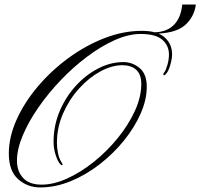

<svg xmlns="http://www.w3.org/2000/svg" viewBox="-20 -819 877 840"><path d="M156.2 1Q99.6 1 59.1 -35.4Q18.6 -71.8 18.6 -147Q18.6 -219.7 52.7 -295.7Q86.9 -371.6 145.8 -440.9Q204.6 -510.3 279.5 -565.2Q354.5 -620.1 437 -652.1Q519.5 -684.1 600.6 -684.1Q668.9 -684.1 700.9 -655Q732.9 -626 732.9 -581.1Q732.9 -563 725.8 -537.8Q718.8 -512.7 710.9 -501.5Q701.7 -489.7 698.2 -489.7Q694.3 -489.7 694.3 -494.6Q694.3 -496.6 699.2 -503.4Q705.6 -511.2 712.4 -534.9Q719.2 -558.6 719.2 -580.1Q719.2 -620.1 689.9 -645.3Q660.6 -670.4 595.2 -670.4Q542.5 -670.4 482.2 -643.6Q421.9 -616.7 361.1 -571Q300.3 -525.4 245.4 -467.8Q190.4 -410.2 147.2 -347.7Q104 -285.2 79.1 -225.3Q54.2 -165.5 54.2 -115.7Q54.2 -69.8 81.1 -40.5Q107.9 -11.2 162.1 -11.2Q214.8 -11.2 274.4 -38.3Q334 -65.4 391.4 -111.6Q448.7 -157.7 495.4 -215.1Q542 -272.5 570.1 -333.7Q598.1 -395 598.1 -451.7Q598.1 -493.7 575.9 -513.7Q553.7 -533.7 515.1 -533.7Q468.8 -533.7 418.7 -506.3Q368.7 -479 325.7 -431.4Q282.7 -383.8 255.9 -322.5Q229 -261.2 229 -193.4Q229 -174.3 233.6 -149.4Q238.3 -124.5 251.5 -105Q252.4 -103.5 253.7 -100.8Q254.9 -98.1 251.5 -96.2Q248 -94.7 240.2 -105Q231 -116.7 222.7 -143.3Q214.4 -169.9 214.4 -199.2Q214.4 -269 240.7 -331.8Q267.1 -394.5 311.3 -443.1Q355.5 -491.7 409.7 -519.5Q463.9 -547.4 520 -547.4Q559.1 -547.4 590.6 -521.5Q622.1 -495.6 622.1 -439Q622.1 -383.3 595.5 -322.5Q568.8 -261.7 522.5 -204.3Q476.1 -147 416.5 -100.6Q356.9 -54.2 290 -26.6Q223.1 1 156.2 1ZM647.9 -671.4 653.3 -677.7Q707 -677.7 739.3 -708.7Q771.5 -739.7 777.3 -799.3H836.9Q829.6 -743.2 787.4 -707.3Q745.1 -671.4 647.9 -671.4Z"/></svg>

Font: Pinyon Script
Style: Regular
Weight: 400
Designer: Nicole Fally, Eben Sorkin
Foundry: Sorkin Type Co.
Version: Version 1.008; ttfautohint (v1.8.4.7-5d5b)